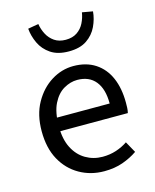

<svg xmlns="http://www.w3.org/2000/svg" viewBox="-112 -805 720 893"><g transform="rotate(-15 248.0 -358.5)"><path d="M279 12Q214 12 160.5 -18.5Q107 -49 76 -105.5Q45 -162 45 -243Q45 -322 77 -379Q109 -436 159 -467Q209 -498 265 -498Q327 -498 370.5 -469.5Q414 -441 436 -390Q458 -339 458 -270Q458 -257 457.5 -245Q457 -233 454 -221H104V-286H384Q384 -356 353.5 -393.5Q323 -431 266 -431Q233 -431 201 -412.5Q169 -394 148.5 -353Q128 -312 128 -244Q128 -182 149.5 -140Q171 -98 208 -76.5Q245 -55 289 -55Q324 -55 354.5 -65Q385 -75 410 -92L440 -38Q408 -16 368.5 -2Q329 12 279 12ZM264 -569Q211 -569 177.5 -591.5Q144 -614 127.5 -649Q111 -684 108 -720L159 -729Q163 -703 175.5 -679Q188 -655 210 -640Q232 -625 264 -625Q297 -625 319 -640Q341 -655 353 -679Q365 -703 369 -729L420 -720Q417 -684 400.5 -649Q384 -614 351 -591.5Q318 -569 264 -569Z"/></g></svg>

Font: Source Sans 3 ExtraLight
Style: Regular
Weight: 400
Version: Version 3.052;hotconv 1.1.0;makeotfexe 2.6.0